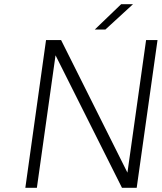

<svg xmlns="http://www.w3.org/2000/svg" viewBox="-20 -890 768 910"><path d="M672.4 -700.2H726.6L627.9 0H558.1L243.2 -627.9L154.8 0H100.1L198.2 -700.2H269.5L584 -71.8ZM429.2 -750 554.2 -870.1H610.4L479.5 -750Z"/></svg>

Font: Fivo Sans Light
Style: Regular
Weight: 300
Designer: Alexander Slobzheninov
Foundry: Alexander Slobzheninov
Version: 1.0